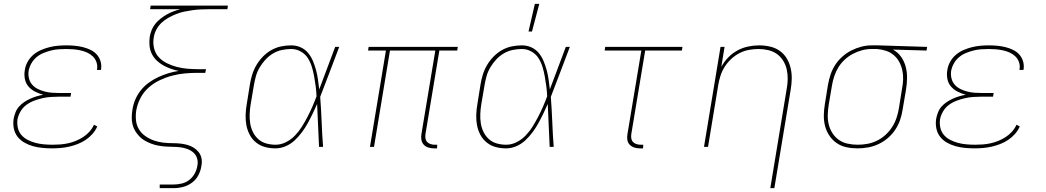

<svg xmlns="http://www.w3.org/2000/svg" viewBox="-20 -764 5440 999"><path d="M251 8Q226 8 200.5 5.5Q175 3 151.5 -3.5Q128 -10 107 -22Q86 -34 71.5 -52.5Q57 -71 52 -95.5Q47 -120 51 -146Q54 -162 60.5 -179Q67 -196 79 -209.5Q91 -223 106 -233Q121 -243 137.5 -250.5Q154 -258 171 -263Q188 -268 205 -271Q183 -277 163 -287Q143 -297 128.5 -313.5Q114 -330 109.5 -352.5Q105 -375 109 -399Q112 -421 123.5 -442Q135 -463 153 -478.5Q171 -494 193 -503.5Q215 -513 237 -518.5Q259 -524 281 -526Q303 -528 325 -528Q347 -528 368.5 -526Q390 -524 410.5 -519Q431 -514 450 -505Q469 -496 482.5 -481.5Q496 -467 502.5 -447Q509 -427 506 -405L505 -400H484L485 -404Q488 -423 482 -440.5Q476 -458 463 -470.5Q450 -483 433.5 -490.5Q417 -498 398.5 -502Q380 -506 361.5 -507.5Q343 -509 324 -509Q304 -509 284 -507.5Q264 -506 244.5 -501Q225 -496 205.5 -488Q186 -480 170 -466.5Q154 -453 143.5 -434.5Q133 -416 129 -396Q126 -376 130.5 -357Q135 -338 147 -324Q159 -310 176 -301.5Q193 -293 212 -288Q231 -283 250.5 -281.5Q270 -280 290 -280H350L347 -261H287Q266 -261 244 -259.5Q222 -258 200.5 -253Q179 -248 157.5 -240Q136 -232 117.5 -218.5Q99 -205 87 -184.5Q75 -164 71 -143Q68 -120 73 -98.5Q78 -77 91.5 -61.5Q105 -46 124.5 -36Q144 -26 165 -20.5Q186 -15 208.5 -13Q231 -11 254 -11Q274 -11 294 -12.5Q314 -14 334.5 -18.5Q355 -23 374.5 -31Q394 -39 412 -50.5Q430 -62 445 -78.5Q460 -95 469 -115L486 -106Q477 -85 461 -67Q445 -49 425.5 -36Q406 -23 384 -14.5Q362 -6 340 -1Q318 4 295.5 6Q273 8 251 8Z M811 215V196H883Q904 196 925.5 191Q947 186 964.5 172.5Q982 159 993 139Q1004 119 1007 98Q1011 78 1005.5 60Q1000 42 986.5 30Q973 18 955.5 11.5Q938 5 919 2.5Q900 0 880.5 0Q861 0 841.5 -1.5Q822 -3 803 -6.5Q784 -10 767 -16.5Q750 -23 734 -32Q718 -41 705.5 -54Q693 -67 683.5 -82.5Q674 -98 669.5 -116.5Q665 -135 665.5 -154.5Q666 -174 669 -193Q673 -220 684 -246Q695 -272 713 -294.5Q731 -317 754.5 -334Q778 -351 804 -363Q830 -375 856.5 -383Q883 -391 910 -395Q889 -399 868 -406.5Q847 -414 828.5 -424.5Q810 -435 794.5 -450Q779 -465 769.5 -484.5Q760 -504 758 -526.5Q756 -549 759 -572Q762 -590 769 -607.5Q776 -625 788 -640Q800 -655 815.5 -667Q831 -679 847.5 -688.5Q864 -698 881.5 -704.5Q899 -711 917 -716H761L764 -735H1166L1163 -716H1065Q1044 -716 1023.5 -715Q1003 -714 981.5 -711Q960 -708 938.5 -703.5Q917 -699 897 -691Q877 -683 857 -672Q837 -661 820.5 -645.5Q804 -630 793.5 -610Q783 -590 780 -569Q775 -541 781.5 -513.5Q788 -486 806 -466.5Q824 -447 848.5 -435Q873 -423 899.5 -416Q926 -409 954.5 -406.5Q983 -404 1012 -404H1052L1048 -385H1008Q975 -385 942 -382Q909 -379 876.5 -370.5Q844 -362 812 -347Q780 -332 753.5 -308.5Q727 -285 711 -254Q695 -223 689 -190Q685 -164 687.5 -138.5Q690 -113 702.5 -92Q715 -71 735.5 -56.5Q756 -42 779.5 -33.5Q803 -25 828.5 -22Q854 -19 881 -19Q900 -19 918.5 -17Q937 -15 955 -10Q973 -5 988 4.5Q1003 14 1014 28Q1025 42 1028.5 60.5Q1032 79 1028 98Q1025 122 1013 146Q1001 170 979.5 186Q958 202 933 208.5Q908 215 883 215Z M1413 8Q1385 8 1359 1Q1333 -6 1312.5 -22.5Q1292 -39 1279.5 -62.5Q1267 -86 1262 -112.5Q1257 -139 1258 -167Q1259 -195 1264 -223L1280 -323Q1284 -349 1292 -375Q1300 -401 1314 -425Q1328 -449 1348 -469.5Q1368 -490 1392 -503.5Q1416 -517 1442.5 -522.5Q1469 -528 1495 -528Q1522 -528 1545 -517.5Q1568 -507 1583.5 -488Q1599 -469 1608.5 -446Q1618 -423 1624.5 -399Q1631 -375 1634.5 -349.5Q1638 -324 1641 -299Q1662 -354 1682.5 -409.5Q1703 -465 1724 -520H1745Q1720 -455 1695.5 -389.5Q1671 -324 1646 -260Q1651 -195 1653.5 -130Q1656 -65 1661 0H1640Q1637 -56 1635 -111.5Q1633 -167 1630 -223Q1619 -198 1607 -173Q1595 -148 1581.5 -123.5Q1568 -99 1551 -76Q1534 -53 1513 -33.5Q1492 -14 1466 -3Q1440 8 1413 8ZM1414 -11Q1442 -11 1468.5 -24.5Q1495 -38 1515.5 -59.5Q1536 -81 1551.5 -106Q1567 -131 1580.5 -157Q1594 -183 1605.5 -209.5Q1617 -236 1627 -263Q1626 -289 1622.5 -315Q1619 -341 1614.5 -366.5Q1610 -392 1602.5 -416.5Q1595 -441 1581.5 -462Q1568 -483 1545 -496Q1522 -509 1495 -509Q1472 -509 1447.5 -504Q1423 -499 1401 -486Q1379 -473 1361.5 -454Q1344 -435 1331 -413Q1318 -391 1311.5 -367.5Q1305 -344 1301 -320L1284 -220Q1280 -195 1279 -170Q1278 -145 1282 -121Q1286 -97 1296.5 -76Q1307 -55 1324.5 -39.5Q1342 -24 1365.5 -17.5Q1389 -11 1414 -11Z M2254 8H2238Q2223 8 2208.5 3.5Q2194 -1 2184.5 -11.5Q2175 -22 2172.5 -37Q2170 -52 2173 -68L2245 -501H2009L1926 0H1905L1988 -501H1895L1898 -520H2362L2359 -501H2266L2194 -68Q2192 -56 2193.5 -45Q2195 -34 2202 -26Q2209 -18 2220 -14.5Q2231 -11 2242 -11H2255Z M2613 8Q2585 8 2559 1Q2533 -6 2512.5 -22.5Q2492 -39 2479.5 -62.5Q2467 -86 2462 -112.5Q2457 -139 2458 -167Q2459 -195 2464 -223L2480 -323Q2484 -349 2492 -375Q2500 -401 2514 -425Q2528 -449 2548 -469.5Q2568 -490 2592 -503.5Q2616 -517 2642.5 -522.5Q2669 -528 2695 -528Q2722 -528 2745 -517.5Q2768 -507 2783.5 -488Q2799 -469 2808.5 -446Q2818 -423 2824.5 -399Q2831 -375 2834.5 -349.5Q2838 -324 2841 -299Q2862 -354 2882.5 -409.5Q2903 -465 2924 -520H2945Q2920 -455 2895.5 -389.5Q2871 -324 2846 -260Q2851 -195 2853.5 -130Q2856 -65 2861 0H2840Q2837 -56 2835 -111.5Q2833 -167 2830 -223Q2819 -198 2807 -173Q2795 -148 2781.5 -123.5Q2768 -99 2751 -76Q2734 -53 2713 -33.5Q2692 -14 2666 -3Q2640 8 2613 8ZM2614 -11Q2642 -11 2668.5 -24.5Q2695 -38 2715.5 -59.5Q2736 -81 2751.5 -106Q2767 -131 2780.5 -157Q2794 -183 2805.5 -209.5Q2817 -236 2827 -263Q2826 -289 2822.5 -315Q2819 -341 2814.5 -366.5Q2810 -392 2802.5 -416.5Q2795 -441 2781.5 -462Q2768 -483 2745 -496Q2722 -509 2695 -509Q2672 -509 2647.5 -504Q2623 -499 2601 -486Q2579 -473 2561.5 -454Q2544 -435 2531 -413Q2518 -391 2511.5 -367.5Q2505 -344 2501 -320L2484 -220Q2480 -195 2479 -170Q2478 -145 2482 -121Q2486 -97 2496.5 -76Q2507 -55 2524.5 -39.5Q2542 -24 2565.5 -17.5Q2589 -11 2614 -11ZM2730 -600 2763 -744H2786L2748 -600Z M3326 8H3309Q3294 8 3280 3.5Q3266 -1 3256 -11.5Q3246 -22 3244 -37Q3242 -52 3245 -68L3317 -501H3126L3129 -520H3531L3528 -501H3337L3265 -68Q3263 -56 3264.5 -45Q3266 -34 3273 -26Q3280 -18 3291 -14.5Q3302 -11 3313 -11H3327Z M3988 215 4073 -300Q4078 -326 4078.5 -352Q4079 -378 4073.5 -402.5Q4068 -427 4055 -448Q4042 -469 4022.5 -483Q4003 -497 3978 -503Q3953 -509 3927 -509Q3903 -509 3877.5 -504.5Q3852 -500 3828.5 -488Q3805 -476 3785 -457.5Q3765 -439 3751 -417Q3737 -395 3729 -370.5Q3721 -346 3717 -321L3664 0H3643L3729 -520H3750L3733 -416Q3747 -442 3768.5 -464.5Q3790 -487 3817 -501.5Q3844 -516 3873 -522Q3902 -528 3930 -528Q3959 -528 3987 -521.5Q4015 -515 4037 -499.5Q4059 -484 4073 -461Q4087 -438 4093.5 -411Q4100 -384 4099.5 -355Q4099 -326 4094 -297L4009 215Z M4442 8Q4412 8 4384 2Q4356 -4 4333.5 -19.5Q4311 -35 4295.5 -58Q4280 -81 4273 -108Q4266 -135 4266.5 -164.5Q4267 -194 4272 -223L4288 -323Q4293 -350 4301.5 -376Q4310 -402 4325.5 -426Q4341 -450 4363 -469.5Q4385 -489 4410 -501.5Q4435 -514 4461.5 -521Q4488 -528 4515 -528H4548L4804 -520L4801 -501L4626 -506Q4652 -492 4668.5 -468.5Q4685 -445 4692.5 -416.5Q4700 -388 4699.5 -357.5Q4699 -327 4694 -297L4677 -197Q4673 -169 4664 -142Q4655 -115 4639 -90.5Q4623 -66 4600.5 -46.5Q4578 -27 4551.5 -14.5Q4525 -2 4497 3Q4469 8 4442 8ZM4443 -11Q4468 -11 4493 -15.5Q4518 -20 4542 -31.5Q4566 -43 4586.5 -61.5Q4607 -80 4621.5 -102.5Q4636 -125 4644.5 -150Q4653 -175 4657 -200L4673 -300Q4678 -325 4679 -349.5Q4680 -374 4675 -397.5Q4670 -421 4659 -441.5Q4648 -462 4630.5 -477Q4613 -492 4590.5 -499.5Q4568 -507 4543 -509H4514Q4490 -509 4465.5 -502.5Q4441 -496 4418 -484Q4395 -472 4375.5 -454Q4356 -436 4342.5 -414Q4329 -392 4321 -368Q4313 -344 4309 -320L4292 -220Q4288 -194 4287 -167.5Q4286 -141 4292 -116.5Q4298 -92 4311.5 -71Q4325 -50 4345 -36Q4365 -22 4390.5 -16.5Q4416 -11 4443 -11Z M5051 8Q5026 8 5000.5 5.5Q4975 3 4951.5 -3.5Q4928 -10 4907 -22Q4886 -34 4871.5 -52.5Q4857 -71 4852 -95.5Q4847 -120 4851 -146Q4854 -162 4860.5 -179Q4867 -196 4879 -209.5Q4891 -223 4906 -233Q4921 -243 4937.5 -250.5Q4954 -258 4971 -263Q4988 -268 5005 -271Q4983 -277 4963 -287Q4943 -297 4928.5 -313.5Q4914 -330 4909.5 -352.5Q4905 -375 4909 -399Q4912 -421 4923.5 -442Q4935 -463 4953 -478.5Q4971 -494 4993 -503.5Q5015 -513 5037 -518.5Q5059 -524 5081 -526Q5103 -528 5125 -528Q5147 -528 5168.5 -526Q5190 -524 5210.5 -519Q5231 -514 5250 -505Q5269 -496 5282.5 -481.5Q5296 -467 5302.5 -447Q5309 -427 5306 -405L5305 -400H5284L5285 -404Q5288 -423 5282 -440.5Q5276 -458 5263 -470.5Q5250 -483 5233.5 -490.5Q5217 -498 5198.5 -502Q5180 -506 5161.5 -507.5Q5143 -509 5124 -509Q5104 -509 5084 -507.5Q5064 -506 5044.5 -501Q5025 -496 5005.5 -488Q4986 -480 4970 -466.5Q4954 -453 4943.5 -434.5Q4933 -416 4929 -396Q4926 -376 4930.5 -357Q4935 -338 4947 -324Q4959 -310 4976 -301.5Q4993 -293 5012 -288Q5031 -283 5050.5 -281.5Q5070 -280 5090 -280H5150L5147 -261H5087Q5066 -261 5044 -259.5Q5022 -258 5000.5 -253Q4979 -248 4957.5 -240Q4936 -232 4917.5 -218.5Q4899 -205 4887 -184.5Q4875 -164 4871 -143Q4868 -120 4873 -98.5Q4878 -77 4891.5 -61.5Q4905 -46 4924.5 -36Q4944 -26 4965 -20.5Q4986 -15 5008.5 -13Q5031 -11 5054 -11Q5074 -11 5094 -12.5Q5114 -14 5134.5 -18.5Q5155 -23 5174.5 -31Q5194 -39 5212 -50.5Q5230 -62 5245 -78.5Q5260 -95 5269 -115L5286 -106Q5277 -85 5261 -67Q5245 -49 5225.5 -36Q5206 -23 5184 -14.5Q5162 -6 5140 -1Q5118 4 5095.5 6Q5073 8 5051 8Z"/></svg>

Font: Iosevka Aile Thin
Style: Italic
Weight: 100
Italic angle: -9°
Designer: Belleve Invis
Foundry: Belleve Invis
Version: Version 31.1.0; ttfautohint (v1.8.4)